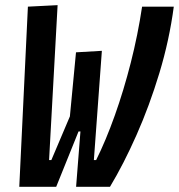

<svg xmlns="http://www.w3.org/2000/svg" viewBox="-20 -719 689 739"><path d="M272.9 0 289.6 -212.9H282.2L196.3 0H54.2L87.4 -693.4L201.7 -699.2L168.9 -103H177.7L249 -271L272.5 -517.6L372.1 -523.4L341.3 -103H350.1Q387.7 -178.7 421.9 -274.7Q456.1 -370.6 483.4 -477.8Q510.7 -585 526.9 -693.4H648.9Q631.8 -564.5 593.5 -438Q555.2 -311.5 505.4 -199.2Q455.6 -86.9 403.3 0Z"/></svg>

Font: CaskaydiaCove NFP SemiBold
Style: Italic
Weight: 600
Italic angle: -10°
Designer: Aaron Bell
Foundry: Saja Typeworks
Version: Version 2111.001; VTT 6.35;Nerd Fonts 3.1.1